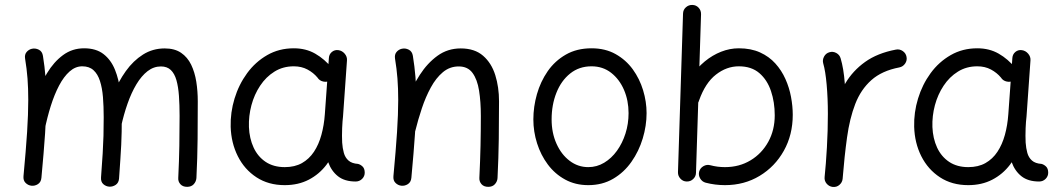

<svg xmlns="http://www.w3.org/2000/svg" viewBox="-20 -721 4309 778"><path d="M75.2 -7.4Q73.6 10.2 83.7 20.1Q93.9 30.1 107.1 31.5Q121.1 33.1 133.7 25.1Q146.2 17.1 147.8 -0.4Q157.6 -105 162.7 -180.6Q167.8 -256.2 167.8 -315.9Q167.8 -365.8 164.4 -408.7Q161 -451.5 154 -494.6Q151.1 -512.8 137.2 -519.7Q123.3 -526.6 108.9 -523.3Q96.4 -520.4 87.7 -510.1Q79 -499.8 81.7 -483.1Q88.4 -442.7 91.5 -403Q94.5 -363.3 94.5 -315.9Q94.5 -259.4 89.8 -185.7Q85 -111.9 75.2 -7.4ZM91.5 -205.1Q87.8 -189.8 97 -178.6Q106.3 -167.4 119.3 -164.6Q134.6 -161.7 146 -170.5Q157.4 -179.3 160.5 -192.9Q171.1 -244.9 185.7 -291.5Q200.4 -338.1 219.4 -374.3Q238.5 -410.6 262 -431.4Q285.5 -452.3 313.3 -452.3Q341.5 -452.3 358.7 -436.7Q376 -421.1 385 -393Q394.1 -365 397.2 -327.4Q400.2 -289.7 400.2 -245.8Q400.2 -203.7 399.3 -170.7Q398.4 -137.8 396.1 -99.5Q393.8 -61.2 389.4 -2.5Q388 15.6 398.6 25.1Q409.2 34.5 423 35.4Q436.8 36.1 448.9 28Q461 19.8 462.4 2.5Q465.5 -42.6 467.7 -75.1Q469.9 -107.6 471.2 -134.1Q472.5 -160.5 473 -186.9Q473.5 -213.3 473.5 -246.1Q473.5 -299.1 467.7 -348.9Q462 -398.7 445.8 -438.6Q429.6 -478.5 399.4 -501.9Q369.3 -525.3 320.8 -525.3Q272.8 -525.3 235.5 -497.8Q198.2 -470.4 170.4 -424.3Q142.5 -378.3 123.1 -321.3Q103.8 -264.3 91.5 -205.1ZM402.8 -226.9Q398.4 -212 405.2 -199.2Q411.9 -186.4 424.9 -182.7Q440.6 -178.5 453.6 -185.5Q466.5 -192.5 470.3 -206.3Q481.2 -256.8 496.9 -301.2Q512.5 -345.7 532.8 -379.5Q553.1 -413.3 577.9 -432.6Q602.7 -451.8 632.1 -451.8Q657 -451.8 672.2 -437.3Q687.3 -422.8 694.9 -396.1Q702.5 -369.3 705.1 -332.5Q707.7 -295.7 707.7 -251.4Q707.7 -190.9 706.7 -130.3Q705.7 -69.8 702.3 0.1Q701.3 14.6 711 25.4Q720.6 36.1 738.2 36.1Q755.3 36.1 765.1 25.4Q774.8 14.6 775.9 0.5Q780 -81.4 780.7 -157.9Q781.4 -234.3 781.4 -310.5Q781.4 -351.6 775.4 -389.9Q769.3 -428.3 754.6 -458.8Q739.8 -489.3 713.8 -507Q687.7 -524.8 647.5 -524.8Q598.8 -524.8 559.4 -499.9Q520.1 -475.1 489.8 -432.8Q459.6 -390.6 437.9 -337.2Q416.2 -283.9 402.8 -226.9Z M1333.4 -272.8Q1318.4 -275 1307.1 -265.4Q1295.8 -255.9 1294.7 -241.3Q1293.8 -226.4 1293.2 -209Q1292.7 -191.6 1293 -174.4Q1293.3 -157.3 1294 -143.1Q1297.1 -100 1309.8 -64.2Q1322.4 -28.4 1349.4 -6.9Q1376.3 14.5 1421.2 14.5Q1436.6 14.5 1447.4 3.8Q1458.2 -7 1457.9 -22Q1457.6 -38.1 1449.3 -46.1Q1441 -54.1 1431 -56.8Q1405.6 -58.5 1392.1 -70.5Q1378.5 -82.5 1373.3 -101.5Q1368 -120.5 1366.5 -143.2Q1366 -155.9 1365.8 -170.8Q1365.7 -185.7 1366.4 -201.5Q1367.1 -217.3 1368.1 -231.3Q1369.1 -248 1358.8 -259.4Q1348.5 -270.7 1333.4 -272.8ZM1134.1 -43.8Q1088.6 -43.8 1056.7 -64.9Q1024.8 -86.1 1007.7 -123Q990.5 -160 988.7 -206.4Q987.2 -251 998.8 -294.6Q1010.4 -338.1 1034.1 -373.7Q1057.7 -409.4 1092.1 -430.8Q1126.5 -452.3 1170.5 -452.3Q1201.8 -452.3 1226 -439.3Q1250.2 -426.3 1266.4 -406.7Q1274.6 -393.7 1290.2 -390.5Q1305.7 -387.3 1317.7 -395Q1329.8 -402.7 1332 -417.8Q1334.3 -432.9 1325 -445.3Q1295.2 -481.8 1257.4 -503.5Q1219.5 -525.3 1170.6 -525.3Q1110.7 -525.3 1062.7 -497.7Q1014.8 -470.2 981.2 -424.2Q947.6 -378.2 930.4 -321.7Q913.2 -265.2 914.7 -207.3Q916.6 -142.1 943.6 -88.2Q970.6 -34.3 1019.2 -2.6Q1067.8 29.2 1133.8 29.2Q1188.7 29.2 1231.2 7.1Q1273.6 -14.9 1303 -53.6Q1332.5 -92.2 1349.2 -142.4Q1366 -192.5 1369.9 -248.4L1386 -476.6Q1387.1 -491.2 1376.8 -503.4Q1366.5 -515.6 1351.3 -517.8Q1336.4 -519.9 1325 -510.7Q1313.7 -501.4 1312.7 -486.3L1296.3 -258.4Q1293.1 -213.4 1282.3 -174.4Q1271.6 -135.3 1252.2 -106Q1232.7 -76.7 1203.6 -60.2Q1174.4 -43.8 1134.1 -43.8Z M1574.2 -7.4Q1572.6 10.5 1582.8 20.3Q1592.9 30.1 1606.1 31.5Q1620.1 33.1 1632.7 25.1Q1645.3 17.1 1646.9 -0.4Q1656.6 -105 1661.7 -180.6Q1666.9 -256.2 1666.9 -315.9Q1666.9 -365.8 1663.5 -408.7Q1660 -451.5 1653 -494.6Q1650.1 -512.8 1636.1 -519.8Q1622 -526.9 1607.6 -523.3Q1595.2 -520.4 1586.6 -510.1Q1578.1 -499.8 1580.7 -483.1Q1587.4 -442.7 1590.5 -403Q1593.6 -363.3 1593.6 -315.9Q1593.6 -259.4 1588.8 -185.7Q1584 -111.9 1574.2 -7.4ZM1595.4 -212.2Q1591.7 -197.1 1597.8 -184Q1603.9 -170.8 1617.9 -167.1Q1633.9 -163 1647 -170.2Q1660.2 -177.5 1662.9 -191Q1674 -236.1 1689.4 -282.1Q1704.7 -328.1 1725.7 -366.5Q1746.6 -405 1774.5 -428.4Q1802.4 -451.8 1838.8 -451.8Q1875.5 -451.8 1894.7 -425.5Q1914 -399.2 1921.2 -353.9Q1928.4 -308.7 1928.4 -251.4Q1928.4 -190.9 1927.1 -130.3Q1925.8 -69.8 1922.4 0.1Q1921.7 14.6 1931.2 25.4Q1940.7 36.1 1958.6 36.1Q1975.7 36.1 1985.5 25.2Q1995.2 14.3 1996 0.5Q2000.1 -81.4 2001.1 -157.9Q2002.1 -234.3 2002.1 -310.5Q2002.1 -367.7 1986.9 -416.6Q1971.6 -465.5 1937.5 -495.1Q1903.4 -524.8 1846.9 -524.8Q1793.9 -524.8 1752.8 -495Q1711.7 -465.2 1681.2 -417.8Q1650.6 -370.4 1629.5 -315.9Q1608.3 -261.3 1595.4 -212.2Z M2377 -452.3Q2422.6 -452.3 2456.3 -426.1Q2489.9 -399.9 2508.5 -356.8Q2527 -313.7 2527 -262.7Q2527 -219.2 2514.5 -180Q2502 -140.7 2479.9 -110Q2457.8 -79.4 2428.1 -61.6Q2398.4 -43.8 2363.8 -43.8Q2321.8 -43.8 2288.2 -69.4Q2254.5 -94.9 2234.9 -138.8Q2215.2 -182.6 2215.2 -237.3Q2215.2 -296.1 2234.6 -345Q2253.9 -393.9 2290.3 -423.1Q2326.6 -452.3 2377 -452.3ZM2377 -525.3Q2317.3 -525.3 2272.9 -499.8Q2228.5 -474.4 2199.3 -432.4Q2170.2 -390.3 2155.7 -339.4Q2141.2 -288.4 2141.2 -237.3Q2141.2 -187.6 2156.3 -140.1Q2171.3 -92.7 2199.9 -54.4Q2228.5 -16.1 2269.9 6.5Q2311.3 29.2 2363.8 29.2Q2420.7 29.2 2464.8 3.3Q2508.9 -22.6 2538.8 -65.5Q2568.8 -108.3 2584.4 -159.9Q2600 -211.4 2600 -262.7Q2600 -308.8 2585.9 -355.3Q2571.8 -401.8 2544 -440.2Q2516.1 -478.5 2474.3 -501.9Q2432.6 -525.3 2377 -525.3Z M2785.4 -701Q2770.4 -701.4 2759.2 -691.3Q2748 -681.2 2747.7 -665.8L2727.2 -23.2Q2726.8 -8.2 2737.2 3Q2747.5 14.2 2762.5 14.5Q2777.9 14.9 2788.8 4.5Q2799.8 -5.8 2800.2 -20.8L2820.7 -663.3Q2821 -678.8 2810.9 -689.7Q2800.8 -700.7 2785.4 -701ZM2768.7 -287.4Q2783.3 -283.9 2796.2 -291.9Q2809.1 -299.9 2812.9 -314.5Q2838 -385.2 2881.1 -418.7Q2924.2 -452.3 2973.8 -452.3Q3025.1 -452.3 3057 -424.7Q3089 -397.1 3104.1 -352Q3119.3 -306.9 3119.3 -253.8Q3119.3 -193.9 3093.1 -146.3Q3066.9 -98.8 3021.3 -71.3Q2975.7 -43.8 2917.5 -43.8Q2887 -43.8 2858.2 -51.5Q2843.8 -55.4 2830.4 -47.7Q2817 -40 2813 -25.4Q2809.4 -11 2817.2 2.2Q2825 15.4 2839.4 19.3Q2877.5 29.2 2917.5 29.2Q2996 29.2 3058 -8.3Q3120.1 -45.7 3156.2 -110.2Q3192.3 -174.7 3192.3 -255.8Q3192.3 -290.6 3185.3 -328.1Q3178.4 -365.5 3162.7 -400.7Q3147 -435.9 3121.7 -463.9Q3096.5 -491.9 3059.7 -508.6Q3022.9 -525.3 2973.8 -525.3Q2937.2 -525.3 2902 -511.4Q2866.8 -497.6 2835.7 -472Q2804.7 -446.4 2780.4 -410.7Q2756.2 -375.1 2741.6 -331.6Q2737.8 -317 2746 -304Q2754.2 -290.9 2768.7 -287.4Z M3653.3 -490.8Q3650.6 -505.6 3637.8 -514.3Q3625 -523 3610.2 -520Q3534.9 -505.6 3485.3 -469.9Q3435.6 -434.3 3405.4 -383.3Q3375.2 -332.3 3358.9 -270.2Q3342.6 -208 3334.8 -139.9Q3327.1 -71.7 3321.4 -2.9Q3320 12.1 3330 23.6Q3340.1 35.1 3355 36.5Q3370.5 37.9 3381.7 27.9Q3393 17.8 3394.4 2.9Q3401.7 -87.8 3412.3 -164.4Q3422.9 -241 3445.5 -299.6Q3468.1 -358.2 3510.7 -396.2Q3553.3 -434.3 3624.1 -447.8Q3638.9 -450.7 3647.6 -463.4Q3656.3 -476.1 3653.3 -490.8ZM3354.2 36.5Q3369.1 38.1 3381 28.4Q3392.8 18.7 3394.4 3.7Q3400 -49.7 3403.8 -119.5Q3407.6 -189.3 3407.6 -259.8Q3407.6 -325.3 3403.1 -384.3Q3398.6 -443.3 3386.3 -484.6Q3382.2 -499 3368.7 -506.3Q3355.2 -513.6 3340.8 -509.3Q3326.4 -505.2 3319.1 -491.6Q3311.8 -478 3315.9 -463.6Q3324.8 -433.2 3329.7 -377.9Q3334.6 -322.6 3334.6 -259.8Q3334.6 -191.8 3330.7 -123.5Q3326.8 -55.2 3321.4 -3.7Q3319.8 11.2 3329.5 23Q3339.2 34.7 3354.2 36.5Z M4102.9 -272.8Q4088 -275 4076.6 -265.4Q4065.3 -255.9 4064.3 -241.3Q4063.3 -226.4 4062.7 -209Q4062.2 -191.6 4062.5 -174.4Q4062.9 -157.3 4063.5 -143.1Q4066.6 -100 4079.3 -64.2Q4092 -28.4 4118.9 -6.9Q4145.9 14.5 4190.7 14.5Q4206.2 14.5 4216.9 3.8Q4227.7 -7 4227.4 -22Q4227.1 -38.1 4218.8 -46.1Q4210.5 -54.1 4200.6 -56.8Q4175.1 -58.5 4161.6 -70.5Q4148.1 -82.5 4142.8 -101.5Q4137.6 -120.5 4136 -143.2Q4135.5 -155.9 4135.3 -170.8Q4135.2 -185.7 4135.9 -201.5Q4136.7 -217.3 4137.6 -231.3Q4138.7 -248 4128.4 -259.4Q4118 -270.7 4102.9 -272.8ZM3903.6 -43.8Q3858.2 -43.8 3826.3 -64.9Q3794.4 -86.1 3777.2 -123Q3760.1 -160 3758.2 -206.4Q3756.7 -251 3768.3 -294.6Q3780 -338.1 3803.6 -373.7Q3827.2 -409.4 3861.6 -430.8Q3896 -452.3 3940 -452.3Q3971.3 -452.3 3995.5 -439.3Q4019.7 -426.3 4035.9 -406.7Q4044.1 -393.7 4059.7 -390.5Q4075.3 -387.3 4087.3 -395Q4099.3 -402.7 4101.6 -417.8Q4103.8 -432.9 4094.5 -445.3Q4064.8 -481.8 4026.9 -503.5Q3989 -525.3 3940.1 -525.3Q3880.2 -525.3 3832.3 -497.7Q3784.3 -470.2 3750.7 -424.2Q3717.2 -378.2 3700 -321.7Q3682.7 -265.2 3684.3 -207.3Q3686.1 -142.1 3713.1 -88.2Q3740.2 -34.3 3788.8 -2.6Q3837.3 29.2 3903.3 29.2Q3958.3 29.2 4000.7 7.1Q4043.2 -14.9 4072.6 -53.6Q4102 -92.2 4118.8 -142.4Q4135.6 -192.5 4139.5 -248.4L4155.6 -476.6Q4156.6 -491.2 4146.3 -503.4Q4136 -515.6 4120.8 -517.8Q4105.9 -519.9 4094.6 -510.7Q4083.3 -501.4 4082.2 -486.3L4065.8 -258.4Q4062.6 -213.4 4051.9 -174.4Q4041.1 -135.3 4021.7 -106Q4002.3 -76.7 3973.1 -60.2Q3944 -43.8 3903.6 -43.8Z"/></svg>

Font: Mikhak VF
Style: Regular
Weight: 100
Designer: Amin Abedi
Version: Version 3.001